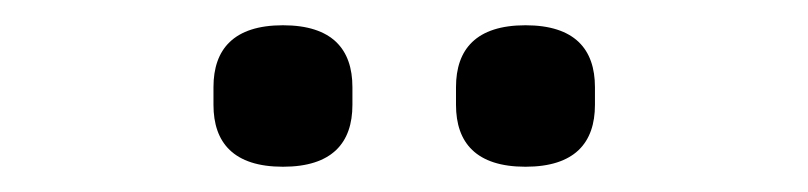

<svg xmlns="http://www.w3.org/2000/svg" viewBox="-20 -747 640 152"><path d="M204 -615C243 -615 259 -634 259 -664V-678C259 -708 243 -727 204 -727C165 -727 149 -708 149 -678V-664C149 -634 165 -615 204 -615ZM396 -615C435 -615 451 -634 451 -664V-678C451 -708 435 -727 396 -727C357 -727 341 -708 341 -678V-664C341 -634 357 -615 396 -615Z"/></svg>

Font: IBM Plex Thai Text
Style: Regular
Weight: 450
Designer: Mike Abbink, Paul van der Laan, Pieter van Rosmalen, Ben Mitchell, Mark Frömberg
Foundry: Bold Monday
Version: Version 1.0